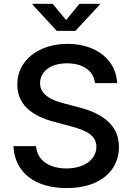

<svg xmlns="http://www.w3.org/2000/svg" viewBox="-20 -965 687 997"><path d="M326.2 11.7C498 11.7 597.7 -77.1 597.7 -202.1C597.7 -332 484.4 -383.8 386.2 -408.7L316.9 -426.8C259.8 -441.4 188 -466.8 188 -532.7C188 -592.8 241.7 -636.2 328.1 -636.2C409.2 -636.2 466.3 -598.6 473.1 -533.2H587.9C584.5 -650.9 481.9 -737.3 330.6 -737.3C182.1 -737.3 69.8 -652.8 69.8 -526.4C69.8 -425.3 140.6 -364.3 260.7 -332.5L344.7 -310.1C423.3 -289.1 480.5 -264.6 480.5 -203.1C480.5 -135.7 415.5 -90.3 325.2 -90.3C242.2 -90.3 173.8 -127.4 167 -206.1H49.8C56.2 -69.3 160.6 11.7 326.2 11.7ZM253.4 -945.3H148.9V-940.9L274.9 -804.7H371.6L498 -940.9V-945.3H392.6L323.2 -860.8Z"/></svg>

Font: Raveo Medium
Style: Regular
Weight: 500
Designer: Jakub Foglar, Rasmus Andersson (Inter)
Foundry: Jakubfoglar.com
Version: Version 1.100;Glyphs 3.2.3 (3260)